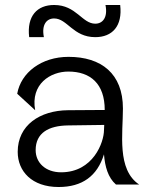

<svg xmlns="http://www.w3.org/2000/svg" viewBox="-20 -740 600 770"><path d="M254 -453C343 -453 400 -404 400 -299L253 -298C140 -297 51 -238 51 -131C51 -53 108 10 215 10C310 10 370 -34 397 -121C401 -72 413 -28 445 0H538C448 -60 473 -205 473 -305C473 -445 386 -512 255 -512C146 -512 64 -449 49 -364L121 -298C102 -403 182 -453 254 -453ZM197 -666C250 -666 273 -591 362 -591C430 -591 472 -635 462 -720H403C413 -670 392 -645 362 -645C309 -645 286 -720 197 -720C129 -720 87 -676 97 -591H156C146 -641 167 -666 197 -666ZM123 -138C123 -207 175 -236 253 -237L398 -239L397 -218C397 -170 354 -49 225 -49C163 -49 123 -87 123 -138Z"/></svg>

Font: Absans
Style: Regular
Weight: 400
Designer: Valerio Monopoli
Version: Version 1.200;Glyphs 3.2 (3217)